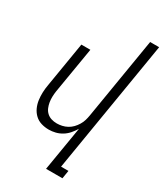

<svg xmlns="http://www.w3.org/2000/svg" viewBox="-231 -824 963 1127"><g transform="rotate(30 250.0 -260.0)"><path d="M281 215 331 -85Q319 -65 303 -46.5Q287 -28 266.5 -15.5Q246 -3 223.5 2.5Q201 8 179 8Q152 8 127.5 0.5Q103 -7 85 -24Q67 -41 56.5 -64Q46 -87 42.5 -112.5Q39 -138 40 -164.5Q41 -191 46 -218L96 -520H157L105 -209Q102 -189 101.5 -170Q101 -151 104 -133Q107 -115 114 -98.5Q121 -82 134 -70Q147 -58 164.5 -52.5Q182 -47 202 -47Q219 -47 237 -51Q255 -55 271.5 -64Q288 -73 301 -86.5Q314 -100 324 -116.5Q334 -133 339 -150Q344 -167 347 -185L438 -735H499L351 160H401L392 215Z"/></g></svg>

Font: Iosevka Term Curly Lt Obl
Style: Regular
Weight: 300
Italic angle: -9°
Designer: Belleve Invis
Foundry: Belleve Invis
Version: Version 32.3.0